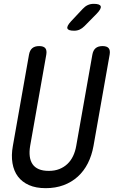

<svg xmlns="http://www.w3.org/2000/svg" viewBox="-20 -970 640 1000"><path d="M131 -685Q135 -708 148 -719Q161 -730 184 -730Q207 -730 216 -719Q225 -708 221 -685L137 -210Q132 -180 135 -156Q138 -132 149.5 -115Q161 -98 182 -89Q203 -80 234 -80Q265 -80 289 -89.5Q313 -99 331 -116Q349 -133 360.5 -157Q372 -181 377 -210L461 -685Q465 -708 478 -719Q491 -730 514 -730Q537 -730 546 -719Q555 -708 551 -685L467 -210Q458 -160 437.5 -119.5Q417 -79 385 -50Q353 -21 311 -5.5Q269 10 218 10Q167 10 131 -6Q95 -22 73.5 -50.5Q52 -79 45 -120Q38 -161 47 -210ZM366 -810Q335 -810 331 -822Q327 -834 350 -859L411 -924Q423 -937 437 -943.5Q451 -950 468 -950Q500 -950 504.5 -937.5Q509 -925 484 -899L420 -834Q408 -822 395 -816Q382 -810 366 -810Z"/></svg>

Font: Maple Mono Normal NL
Style: Italic
Weight: 400
Italic angle: -10°
Monospace: yes
Designer: subframe7536
Version: Version 7.000